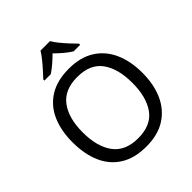

<svg xmlns="http://www.w3.org/2000/svg" viewBox="-251 -1109 1283 1283"><g transform="rotate(-45 390.5 -467.0)"><path d="M720 -358Q720 -247 682.5 -164.5Q645 -82 572 -36Q499 10 391 10Q280 10 206.5 -36Q133 -82 97 -165Q61 -248 61 -359Q61 -469 97 -551Q133 -633 206.5 -679Q280 -725 392 -725Q499 -725 572 -679.5Q645 -634 682.5 -551.5Q720 -469 720 -358ZM156 -358Q156 -223 213 -145.5Q270 -68 391 -68Q513 -68 569 -145.5Q625 -223 625 -358Q625 -493 569 -569.5Q513 -646 392 -646Q271 -646 213.5 -569.5Q156 -493 156 -358ZM220 -784V-795Q239 -815 262.5 -841Q286 -867 308 -894.5Q330 -922 343 -944H433Q445 -922 467.5 -894.5Q490 -867 514.5 -840.5Q539 -814 558 -795V-784H496Q470 -800 442 -823.5Q414 -847 387 -874Q360 -847 333 -824Q306 -801 280 -784Z"/></g></svg>

Font: Noto Sans Coptic
Style: Regular
Weight: 400
Designer: Monotype Design Team, Denis Moyogo Jacquerye
Foundry: Monotype Imaging Inc.
Version: Version 2.002; ttfautohint (v1.8.4.7-5d5b)